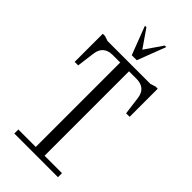

<svg xmlns="http://www.w3.org/2000/svg" viewBox="-291 -1016 1082 1082"><g transform="rotate(45 250.0 -475.0)"><path d="M74 0V-32H213V-705H154Q80 -705 71 -633L57 -526H29V-750H47L77 -740H419L449 -750H467V-526H439L425 -633Q416 -705 342 -705H283V-32H422V0ZM230 -780 165 -950H177L250 -844L323 -950H335L270 -780Z"/></g></svg>

Font: Xanh Mono
Style: Regular
Weight: 400
Monospace: yes
Designer: Lam Bao, Duy Dao
Foundry: Yellow Type Foundry
Version: Version 3.101; ttfautohint (v1.8.3)